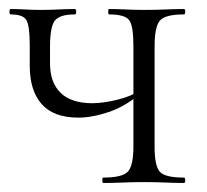

<svg xmlns="http://www.w3.org/2000/svg" viewBox="-20 -406 460 426"><path d="M276 -81V-305Q276 -349 266.5 -361.5Q257 -374 222 -374Q220 -374 220 -380Q220 -386 222 -386Q238 -386 259 -385Q280 -384 301 -384Q324 -384 347.5 -385Q371 -386 388 -386Q391 -386 391 -380Q391 -374 388 -374Q346 -374 334.5 -360Q323 -346 323 -303V-81Q323 -38 334.5 -25Q346 -12 388 -12Q391 -12 391 -6Q391 0 388 0Q370 0 347 -1Q324 -2 301 -2Q276 -2 252 -1Q228 0 209 0Q207 0 207 -6Q207 -12 209 -12Q251 -12 263.5 -25Q276 -38 276 -81ZM91 -303Q91 -293 91 -283Q91 -273 91 -265Q91 -223 114.5 -200Q138 -177 185 -177Q208 -177 239.5 -184.5Q271 -192 294 -207L296 -202Q259 -170 221.5 -157.5Q184 -145 154 -145Q99 -145 72.5 -175Q46 -205 46 -260V-305Q46 -349 38.5 -361.5Q31 -374 4 -374Q1 -374 1 -380Q1 -386 4 -386Q18 -386 35 -385Q52 -384 70 -384Q90 -384 110.5 -385Q131 -386 146 -386Q149 -386 149 -380Q149 -374 146 -374Q112 -374 101.5 -360Q91 -346 91 -303Z"/></svg>

Font: Cormorant Garamond Light
Style: Regular
Weight: 300
Designer: Christian Thalmann (Catharsis Fonts)
Foundry: Catharsis Fonts
Version: Version 4.001